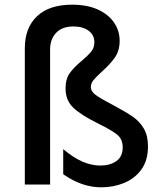

<svg xmlns="http://www.w3.org/2000/svg" viewBox="-20 -788 704 820"><path d="M415 -482Q451 -514 471 -543Q491 -572 491 -614Q491 -656 467.5 -691Q444 -726 398.5 -747Q353 -768 288 -768Q190 -768 138 -718.5Q86 -669 86 -582V0H194V-577Q194 -620 219.5 -647.5Q245 -675 294 -675Q333 -675 358 -657Q383 -639 383 -608Q383 -585 370.5 -569Q358 -553 330 -529Q296 -501 278 -476Q260 -451 260 -410Q260 -360 292.5 -328.5Q325 -297 400 -260Q459 -231 481.5 -212Q504 -193 504 -159Q504 -119 477 -100Q450 -81 409 -81Q371 -81 332.5 -97.5Q294 -114 250 -151V-44Q329 12 413 12Q463 12 508.5 -6Q554 -24 583 -63Q612 -102 612 -163Q612 -208 594.5 -238.5Q577 -269 546.5 -290Q516 -311 458 -342Q404 -370 386 -384.5Q368 -399 368 -416Q368 -432 379 -445.5Q390 -459 415 -482Z"/></svg>

Font: Amiko SemiBold
Style: Regular
Weight: 600
Designer: Pablo Impallari, Rodrigo Fuenzalida, Andres Torresi
Foundry: Impallari Type
Version: Version 1.001; ttfautohint (v1.3)